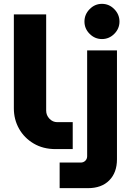

<svg xmlns="http://www.w3.org/2000/svg" viewBox="-20 -775 700 998"><path d="M269 0Q204 0 155 -29Q106 -58 79 -106Q52 -154 52 -212V-700H220V-200Q220 -176 237 -158Q254 -140 278 -140H358V0ZM290 203V70H399Q414 70 423.5 60.5Q433 51 433 37V-513H588V53Q588 122 548 162.5Q508 203 437 203ZM510 -572Q473 -572 446 -599Q419 -626 419 -663Q419 -700 446 -727.5Q473 -755 510 -755Q547 -755 574 -727.5Q601 -700 601 -663Q601 -626 574 -599Q547 -572 510 -572Z"/></svg>

Font: MuseoModerno Thin
Style: Bold
Weight: 700
Version: Version 1.003